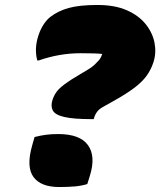

<svg xmlns="http://www.w3.org/2000/svg" viewBox="-20 -740 644 772"><path d="M372 -720Q442 -720 490.5 -698.5Q539 -677 566.5 -642Q594 -607 601.5 -567Q609 -527 597 -490L596 -487Q587 -460 570 -436Q553 -412 521 -387.5Q489 -363 435 -333L394 -310Q378 -301 370 -290Q362 -279 358 -265L357 -261H347Q276 -261 239 -269.5Q202 -278 192.5 -295.5Q183 -313 191 -338L192 -341Q198 -358 208 -371.5Q218 -385 240 -401.5Q262 -418 303 -442L330 -458Q349 -469 360 -479.5Q371 -490 378 -498Q384 -506 387 -512.5Q390 -519 391 -523Q370 -526 304 -526Q219 -526 136 -497H130Q125 -514 124.5 -535.5Q124 -557 130 -582Q138 -613 151.5 -635.5Q165 -658 181 -671Q213 -696 256.5 -708Q300 -720 372 -720ZM331 0Q309 7 282 9.5Q255 12 218 12Q144 12 114.5 -28.5Q85 -69 109 -154L119 -189Q142 -195 164 -198Q186 -201 214 -201Q302 -201 334 -156Q366 -111 341 -32Z"/></svg>

Font: Recursive Mn Csl St XBk
Style: Italic
Weight: 1000
Italic angle: -15°
Monospace: yes
Version: Version 1.079;hotconv 1.0.112;makeotfexe 2.5.65598; ttfautoh